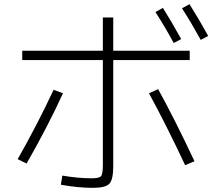

<svg xmlns="http://www.w3.org/2000/svg" viewBox="-20 -867 1040 924"><path d="M87 -623H475V-783H525V-623H893V-578H525V-68Q525 -3 506.5 17Q488 37 428 37Q355 37 273 22L280 -22Q355 -9 421 -9Q457 -9 466 -19Q475 -29 475 -73V-578H87ZM728 -809 764 -829Q798 -776 852 -679L816 -660Q774 -738 728 -809ZM856 -827 892 -847Q946 -760 982 -694L946 -675Q902 -755 856 -827ZM65 -101Q160 -268 238 -435L283 -418Q213 -264 108 -80ZM697 -418 741 -438Q820 -295 916 -91L871 -72Q780 -266 697 -418Z"/></svg>

Font: M PLUS 1p Light
Style: Regular
Weight: 300
Version: Version 1.061